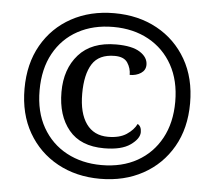

<svg xmlns="http://www.w3.org/2000/svg" viewBox="-52 -782 949 849"><g transform="rotate(5 422.5 -357.5)"><path d="M422 10Q316 10 233 -35.5Q150 -81 102.5 -163.5Q55 -246 55 -358Q55 -469 102 -551.5Q149 -634 232 -679.5Q315 -725 422 -725Q529 -725 612 -679.5Q695 -634 742.5 -551.5Q790 -469 790 -357Q790 -246 742.5 -163.5Q695 -81 612 -35.5Q529 10 422 10ZM423 -51Q514 -51 581.5 -89Q649 -127 686.5 -196Q724 -265 724 -358Q724 -452 686 -520.5Q648 -589 580 -626.5Q512 -664 423 -664Q334 -664 266 -627Q198 -590 160 -521Q122 -452 122 -357Q122 -261 161 -192.5Q200 -124 268 -87.5Q336 -51 423 -51ZM428 -126Q324 -126 271.5 -189.5Q219 -253 219 -358Q219 -460 276 -524Q333 -588 442 -588Q513 -588 548 -565.5Q583 -543 583 -510Q583 -486 562.5 -472.5Q542 -459 513 -459Q513 -489 497 -513Q481 -537 440 -537Q370 -537 340.5 -490.5Q311 -444 311 -358Q311 -272 344.5 -225Q378 -178 441 -178Q492 -178 523 -198.5Q554 -219 567 -246Q584 -237 584 -211Q584 -182 544.5 -154Q505 -126 428 -126Z"/></g></svg>

Font: Noto Serif Gurmukhi
Style: Bold
Weight: 700
Designer: Vaibhav Singh and the Monotype Design Team
Foundry: Monotype Imaging Inc.
Version: Version 2.004; ttfautohint (v1.8.4.7-5d5b)